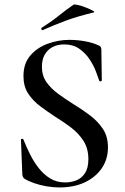

<svg xmlns="http://www.w3.org/2000/svg" viewBox="-20 -811 547 843"><path d="M164 -518Q164 -479 184 -450.5Q204 -422 235.5 -399Q267 -376 302 -354Q340 -331 374.5 -305Q409 -279 431.5 -245.5Q454 -212 454 -164Q454 -112 427 -72.5Q400 -33 352.5 -10.5Q305 12 241 12Q214 12 184.5 7Q155 2 129.5 -7Q104 -16 88 -26Q84 -29 81.5 -33Q79 -37 78 -45L72 -196Q71 -201 76.5 -201.5Q82 -202 83 -198Q95 -168 111.5 -134.5Q128 -101 150 -73Q172 -45 200.5 -27.5Q229 -10 266 -10Q292 -10 315 -19Q338 -28 353 -50.5Q368 -73 368 -112Q368 -159 346.5 -192.5Q325 -226 292 -251Q259 -276 223 -298Q188 -321 156 -345Q124 -369 103.5 -400.5Q83 -432 83 -477Q83 -532 113 -567Q143 -602 189.5 -619Q236 -636 285 -636Q318 -636 352 -630Q386 -624 410 -613Q419 -610 422 -605Q425 -600 425 -594L427 -459Q427 -455 422.5 -454Q418 -453 416 -456Q411 -471 401 -497.5Q391 -524 373 -551Q355 -578 328 -597Q301 -616 262 -616Q232 -616 210 -604Q188 -592 176 -570.5Q164 -549 164 -518ZM168 -679Q164 -677 162 -682.5Q160 -688 163 -689Q203 -714 236 -740.5Q269 -767 302 -790Q305 -793 322.5 -789Q340 -785 358.5 -777.5Q377 -770 388 -764Q399 -758 390 -756Q323 -740 271 -721Q219 -702 168 -679Z"/></svg>

Font: Cormorant SemiBold
Style: Regular
Weight: 600
Designer: Christian Thalmann (Catharsis Fonts)
Foundry: Catharsis Fonts
Version: Version 4.000